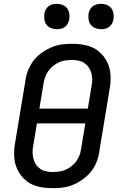

<svg xmlns="http://www.w3.org/2000/svg" viewBox="-20 -971 640 999"><path d="M255 8Q237 8 219.5 6.5Q202 5 184.5 1Q167 -3 151 -9.5Q135 -16 122 -26Q109 -36 97.5 -48.5Q86 -61 77.5 -75.5Q69 -90 63.5 -106Q58 -122 55.5 -139.5Q53 -157 53.5 -178.5Q54 -200 56 -212L112 -550Q114 -566 118 -581Q122 -596 129 -611.5Q136 -627 144.5 -641Q153 -655 164.5 -667.5Q176 -680 189.5 -690.5Q203 -701 217.5 -709.5Q232 -718 247 -724.5Q262 -731 277.5 -735Q293 -739 311.5 -741Q330 -743 341 -743H354Q372 -743 389.5 -741.5Q407 -740 424.5 -736Q442 -732 458 -725.5Q474 -719 487 -709Q500 -699 511.5 -686.5Q523 -674 531.5 -659.5Q540 -645 545.5 -629Q551 -613 553.5 -595.5Q556 -578 555.5 -556.5Q555 -535 553 -524L497 -185Q495 -169 491 -154Q487 -139 480.5 -123.5Q474 -108 465 -94Q456 -80 444.5 -67.5Q433 -55 419.5 -44.5Q406 -34 392 -25.5Q378 -17 362.5 -10.5Q347 -4 331.5 0Q316 4 297.5 6Q279 8 269 8ZM437 -406 456 -521Q458 -531 459 -541Q460 -551 459.5 -561Q459 -571 457.5 -581Q456 -591 452.5 -599.5Q449 -608 444 -616.5Q439 -625 432.5 -631.5Q426 -638 418.5 -643.5Q411 -649 401.5 -652Q392 -655 381 -657Q370 -659 363 -659H354Q345 -659 334.5 -658Q324 -657 314.5 -655.5Q305 -654 295.5 -650.5Q286 -647 277 -642Q268 -637 259.5 -630.5Q251 -624 244 -616.5Q237 -609 231 -600.5Q225 -592 220.5 -582.5Q216 -573 212.5 -562Q209 -551 208 -545L185 -406ZM246 -76H255Q264 -76 274.5 -77Q285 -78 294.5 -79.5Q304 -81 313.5 -84.5Q323 -88 332 -93Q341 -98 349.5 -104.5Q358 -111 365.5 -118.5Q373 -126 378.5 -134.5Q384 -143 389 -152.5Q394 -162 397 -173Q400 -184 401 -191L424 -329H172L153 -214Q151 -204 150 -194Q149 -184 149.5 -174Q150 -164 152 -154Q154 -144 157 -135.5Q160 -127 165 -118.5Q170 -110 176.5 -103.5Q183 -97 190.5 -91.5Q198 -86 207.5 -83Q217 -80 228 -78Q239 -76 246 -76ZM506 -819Q490 -819 475.5 -825Q461 -831 452 -842.5Q443 -854 441 -869.5Q439 -885 441 -901Q443 -912 448.5 -922Q454 -932 463.5 -939Q473 -946 484 -948.5Q495 -951 506 -951Q522 -951 536.5 -945Q551 -939 559.5 -927.5Q568 -916 570.5 -900.5Q573 -885 570 -869Q568 -858 562.5 -848Q557 -838 548 -831Q539 -824 528 -821.5Q517 -819 506 -819ZM276 -819Q260 -819 245.5 -825Q231 -831 222 -842.5Q213 -854 211 -869.5Q209 -885 211 -901Q213 -912 218.5 -922Q224 -932 233.5 -939Q243 -946 254 -948.5Q265 -951 276 -951Q292 -951 306.5 -945Q321 -939 329.5 -927.5Q338 -916 340.5 -900.5Q343 -885 340 -869Q338 -858 332.5 -848Q327 -838 318 -831Q309 -824 298 -821.5Q287 -819 276 -819Z"/></svg>

Font: Iosevka Aile Medium Oblique
Style: Regular
Weight: 500
Italic angle: -9°
Designer: Belleve Invis
Foundry: Belleve Invis
Version: Version 31.1.0; ttfautohint (v1.8.4)